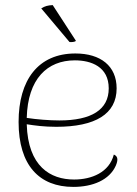

<svg xmlns="http://www.w3.org/2000/svg" viewBox="-20 -722 537 754"><path d="M278 -562 187 -702C168 -701 156 -698 142 -689L253 -557C260 -556 276 -557 278 -562ZM427 -115C409 -45 340 -17 271 -17C178 -17 90 -68 85 -234C117 -229 153 -224 201 -224C354 -224 438 -274 438 -375C438 -463 375 -512 276 -512C130 -512 53 -408 53 -243C53 -73 134 12 268 12C344 12 410 -15 435 -72C447 -100 439 -110 427 -115ZM274 -485C338 -485 407 -460 407 -375C407 -291 339 -249 213 -249C176 -249 123 -253 85 -259C89 -413 166 -485 274 -485Z"/></svg>

Font: Arima Koshi Thin
Style: Regular
Weight: 250
Designer: Joana Correia and Natanael Gama
Foundry: NDISCOVER
Version: Version 1.019;PS 001.019;hotconv 1.0.88;makeotf.lib2.5.64775